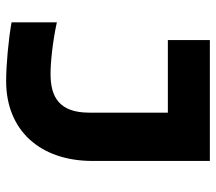

<svg xmlns="http://www.w3.org/2000/svg" viewBox="-60 -650 719 640"><g transform="rotate(90 300.0 -330.5)"><path d="M227 -139C188 -139 119 -146 55 -160V-9C110 1 196 9 251 9C415 9 517 -104 517 -279V-670H114V-530H356V-268C356 -169 305 -139 227 -139Z"/></g></svg>

Font: LT Wave Mono Black
Style: Regular
Weight: 900
Designer: Daniel Lyons
Version: Version 2.5 (Glyphs App)